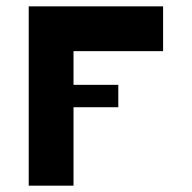

<svg xmlns="http://www.w3.org/2000/svg" viewBox="-20 -587 606 607"><path d="M495.6 -425.3H212.4V-318.8H354V-248H212.4V0H70.8V-566.9H495.6Z"/></svg>

Font: Blazma
Style: Regular
Weight: 400
Designer: GGBotNet
Version: 1.00